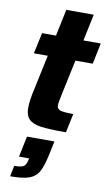

<svg xmlns="http://www.w3.org/2000/svg" viewBox="-102 -708 599 1047"><g transform="rotate(10 197.0 -184.5)"><path d="M65 -97Q65 -135 80 -201L121 -394H44L69 -510H146L177 -658H329L298 -510H394L370 -394H274L230 -187Q222 -147 222 -139Q222 -118 240.5 -111.5Q259 -105 313 -105L291 0Q198 0 153 -6Q108 -12 86.5 -32.5Q65 -53 65 -97ZM115 187 118 175H62L86 60H238L222 136Q208 201 191 232Q174 263 139 276Q104 289 33 289L45 229Q83 229 96.5 220.5Q110 212 115 187Z"/></g></svg>

Font: Saira Semi Condensed
Style: Bold Italic
Weight: 700
Width: 4
Italic angle: -12°
Designer: Hector Gatti with collaboration of the Omnibus-Type team
Foundry: Omnibus-Type
Version: Version 1.001; ttfautohint (v1.8)